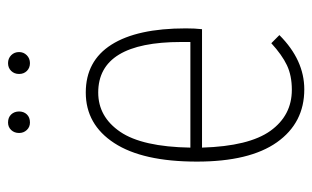

<svg xmlns="http://www.w3.org/2000/svg" viewBox="-169 -594 773 475"><g transform="rotate(-90 217.5 -356.5)"><path d="M151.9 -668.9Q140.6 -668.9 133.3 -676.8Q126 -684.6 126 -695.8Q126 -707.5 133.3 -715.3Q140.6 -723.1 151.9 -723.1Q164.6 -723.1 171.9 -715.3Q179.2 -707.5 179.2 -695.8Q179.2 -684.1 171.9 -676.5Q164.6 -668.9 151.9 -668.9ZM326.2 -695.8Q326.2 -684.6 318.4 -676.8Q310.5 -668.9 298.8 -668.9Q287.1 -668.9 279.5 -676.5Q272 -684.1 272 -695.8Q272 -707.5 279.5 -715.3Q287.1 -723.1 298.8 -723.1Q310.5 -723.1 318.4 -715.3Q326.2 -707.5 326.2 -695.8ZM384.8 -283.2Q384.8 -260.7 382.8 -243.2H89.8Q93.3 -127 131.3 -74Q169.4 -21 232.9 -21Q268.1 -21 293.7 -33.2Q319.3 -45.4 348.1 -71.8L368.2 -51.8Q306.6 9.8 233.9 9.8Q150.9 9.8 103 -57.9Q55.2 -125.5 55.2 -255.9Q55.2 -390.1 101.1 -460.4Q147 -530.8 226.1 -530.8Q304.2 -530.8 344.5 -467.3Q384.8 -403.8 384.8 -283.2ZM351.1 -272V-294.9Q351.1 -500 226.1 -500Q166 -500 128.9 -445.6Q91.8 -391.1 89.8 -272Z"/></g></svg>

Font: Fira Sans Compressed UltraLight
Style: Regular
Weight: 200
Width: 1
Designer: Carrois Corporate & Edenspiekermann AG
Foundry: Carrois Corporate GbR & Edenspiekermann AG
Version: Version 4.203;PS 004.203;hotconv 1.0.88;makeotf.lib2.5.64775